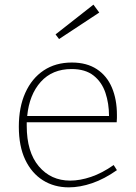

<svg xmlns="http://www.w3.org/2000/svg" viewBox="-20 -799 586 826"><path d="M276 7Q213 7 164.5 -23.5Q116 -54 88.5 -112Q61 -170 61 -254Q61 -338 89 -400Q117 -462 168 -496Q219 -530 289 -530Q353 -530 396.5 -501.5Q440 -473 461.5 -422Q483 -371 483 -305Q483 -299 483 -291.5Q483 -284 482 -273H95Q95 -266 95 -258Q95 -145 147 -83.5Q199 -22 282 -22Q324 -22 371.5 -38Q419 -54 469 -89L483 -67Q429 -29 376.5 -11Q324 7 276 7ZM288 -502Q205 -502 155.5 -447Q106 -392 97 -300H449Q449 -354 433.5 -400Q418 -446 382.5 -474Q347 -502 288 -502ZM234 -631 219 -651 382 -779 407 -745Z"/></svg>

Font: Bitter ExtraLight
Style: Regular
Weight: 200
Designer: Sol Matas, and Bitter project Authors
Foundry: Sol Matas
Version: Version 2.001